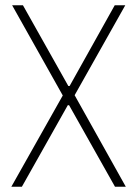

<svg xmlns="http://www.w3.org/2000/svg" viewBox="-20 -708 521 728"><path d="M23 0 218 -346 26 -688H67L239 -382H244L415 -688H455L263 -347L457 0H416L242 -309H237L63 0Z"/></svg>

Font: Saira Condensed Thin
Style: Regular
Weight: 250
Width: 3
Designer: Hector Gatti with collaboration of the Omnibus-Type team
Foundry: Omnibus-Type
Version: Version 1.101